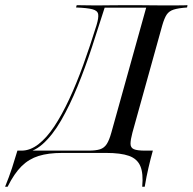

<svg xmlns="http://www.w3.org/2000/svg" viewBox="-102 -591 745 742"><path d="M-82.3 130.6Q-66.9 92.7 -55.6 58.5Q-44.4 24.2 -34.7 -8.9H240.3Q268.5 -8.9 284.7 -14.1Q300.8 -19.4 310.5 -34.3Q320.2 -49.2 328.2 -78.2L462.9 -561.3H302.4Q279 -487.1 253.2 -408.5Q227.4 -329.8 197.6 -256.9Q167.7 -183.9 134.3 -125.8Q100.8 -67.7 62.5 -33.9Q24.2 0 -20.2 0L-18.5 -8.9Q14.5 -8.9 46.4 -33.5Q78.2 -58.1 107.7 -102.4Q137.1 -146.8 165.3 -207.3Q193.5 -267.7 219.8 -340.3Q246 -412.9 271 -493.5Q279.8 -522.6 277.4 -536.3Q275 -550 255.2 -555.2Q235.5 -560.5 191.9 -562.1L194.4 -571Q205.6 -571 221.8 -570.6Q237.9 -570.2 255.6 -570.2Q273.4 -570.2 287.1 -570.2Q307.3 -570.2 330.2 -570.6Q353.2 -571 384.7 -571Q407.3 -571 425.8 -571Q444.4 -571 465.3 -570.6Q486.3 -570.2 513.7 -570.2Q552.4 -570.2 582.3 -570.2Q612.1 -570.2 622.6 -571L621 -562.1Q587.1 -559.7 569.4 -554Q551.6 -548.4 542.3 -534.7Q533.1 -521 525 -492.7L409.7 -78.2Q402.4 -50.8 402.4 -35.5Q402.4 -20.2 415.3 -14.5Q428.2 -8.9 458.1 -8.9H488.7Q479.8 22.6 471.8 57.3Q463.7 91.9 457.3 130.6H447.6Q452.4 79 440.3 50.8Q428.2 22.6 396.4 11.3Q364.5 0 308.1 0H137.9Q84.7 0 47.2 11.7Q9.7 23.4 -18.5 51.2Q-46.8 79 -72.6 130.6Z"/></svg>

Font: Playfair 144pt
Style: Italic
Weight: 400
Italic angle: -15.6°
Designer: Claus Eggers Sørensen
Foundry: Claus Eggers Sørensen
Version: Version 2.001;gftools[0.9.30]